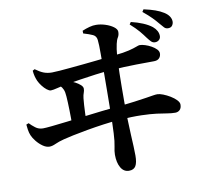

<svg xmlns="http://www.w3.org/2000/svg" viewBox="-94 -934 1189 1113"><g transform="rotate(-10 500.0 -377.5)"><path d="M854.7 -631.2Q841.8 -631.2 832.5 -640.3Q823.2 -649.3 810.6 -666.1Q796.8 -685.4 778.4 -707.4Q759.9 -729.3 727.2 -758.4L736.1 -771.5Q774.1 -762.6 805.6 -749.3Q837 -736 857.7 -719.6Q888.1 -693.8 888.1 -662.7Q888.1 -648.8 878.5 -640Q868.8 -631.2 854.7 -631.2ZM577.1 76.1Q546 76.1 529 46.7Q511.9 17.4 511.9 -29.6Q511.9 -49.1 518 -76.6Q524.1 -104 526.5 -153Q528.2 -180.7 529.1 -222.7Q530 -264.6 530.5 -313.3Q531 -361.9 531.5 -408.9Q532 -455.8 532.1 -493.8Q532.2 -531.8 532.2 -551.7Q532.2 -592.1 532.4 -619.9Q532.5 -647.8 531.9 -667.7Q531.3 -687.7 529.6 -702.2Q527.1 -725.2 507.9 -734.4Q488.7 -743.5 452.8 -754L452.5 -770Q473.9 -779.1 495.5 -784.9Q517 -790.7 534.7 -790.1Q560.7 -789.9 588.7 -780.9Q616.8 -771.9 635.9 -757.7Q655 -743.5 655 -728.4Q655 -709.1 646.9 -696.4Q638.8 -683.7 633.8 -660.7Q627.1 -629.7 625.2 -602.4Q623.3 -575.1 622.1 -548.4Q621.1 -524.5 620.2 -489.5Q619.3 -454.4 619 -411Q618.6 -367.6 618.6 -319.5Q618.6 -271.4 619.8 -222.8Q621.1 -174.2 623.5 -127.7Q625.5 -89.2 626.9 -58.6Q628.3 -28 628.3 -4.7Q628.3 36.8 616.7 56.5Q605.1 76.1 577.1 76.1ZM298.1 -237.7Q298.1 -258 298.1 -281.6Q298.1 -305.2 297.4 -329.2Q296.7 -353.2 295.9 -374.6Q295.2 -396.1 293.8 -411.4Q292.3 -437.8 285.7 -452.5Q279.1 -467.2 270.5 -475.3Q261.9 -483.4 254.1 -488.5L257.1 -500.3Q275.8 -501.5 293.1 -500.1Q310.4 -498.8 329.9 -493Q343.3 -489.3 359.9 -480.6Q376.4 -471.9 388.7 -460.8Q400.9 -449.6 400.9 -438.5Q400.9 -425.9 396.4 -414.7Q391.8 -403.5 389.4 -384Q387.7 -368.9 386.1 -344.4Q384.5 -319.9 383.6 -292.4Q382.7 -264.9 382.7 -239.9ZM147.6 -141.7Q128 -141.7 107.9 -155.9Q87.7 -170.2 72 -189.9Q56.3 -209.6 49.6 -225.9Q43.1 -241.1 40.1 -260.8Q37.1 -280.6 36.6 -290.8L51 -296.6Q65 -281.7 84.2 -267.1Q103.3 -252.5 128.6 -252.5Q143.9 -252.5 181.5 -256.4Q219.2 -260.2 270.3 -266.4Q321.4 -272.7 376.3 -279.4Q431.1 -286.1 481.4 -292Q531.6 -297.9 566.8 -301.1Q632.8 -307.1 676.4 -313Q719.9 -318.8 746.9 -323.1Q773.9 -327.4 789.4 -329.9Q804.9 -332.4 814.5 -332.4Q827.8 -332.4 848.2 -324.5Q868.5 -316.6 889 -304.3Q909.5 -291.9 923.1 -277.6Q936.8 -263.2 936.8 -250.6Q936.8 -229.8 926 -219.3Q915.3 -208.8 899 -208.8Q876.5 -208.8 851.8 -213.1Q827.2 -217.4 792.1 -222Q756.9 -226.6 703.1 -228.2Q649.2 -229.8 567.8 -224.1Q527.8 -221.1 477.9 -214.2Q428 -207.3 379.5 -198.7Q331.1 -190.2 292.8 -182.1Q254.4 -174 236.6 -169.2Q204.7 -160.9 183.9 -151.3Q163.1 -141.7 147.6 -141.7ZM211.4 -461.3Q201.9 -461.3 188.1 -472Q174.4 -482.7 162.1 -498.8Q149.7 -514.8 142.3 -530.9Q136.4 -544.7 132.6 -559Q128.9 -573.3 127.2 -592L139.5 -598.8Q166.9 -578.7 188.5 -570.6Q210 -562.6 236 -562.6Q252 -562.6 281.1 -564.9Q310.1 -567.2 347.1 -570.6Q384 -574 423.5 -577.9Q463 -581.8 499.9 -585.8Q536.8 -589.9 566.1 -593.1Q595.5 -596.4 610.8 -597.7Q665.6 -603.1 696.3 -610.9Q727 -618.6 742.1 -624.7Q757.1 -630.7 763.1 -630.7Q776.6 -630.7 794.9 -624.9Q813.2 -619.1 830.7 -609.4Q848.1 -599.6 859.5 -587.9Q870.9 -576.1 870.9 -563.2Q870.9 -546.6 860.6 -535.5Q850.4 -524.4 830.4 -524.1Q814.4 -523.8 787.2 -523.7Q760 -523.5 725.3 -523.2Q690.5 -522.9 651.4 -521Q612.3 -519.1 572.7 -516.3Q531.8 -513.6 482.6 -507.1Q433.5 -500.7 387.9 -493.5Q342.4 -486.3 309.6 -480.6Q280.5 -475.6 252.2 -468.5Q223.9 -461.3 211.4 -461.3ZM943.4 -698.2Q929.2 -698.2 920.5 -707.6Q911.7 -717.1 896.9 -734.6Q882.5 -752.4 863.6 -771.6Q844.7 -790.8 812.5 -817.2L821.4 -831.1Q861.3 -822.4 888.6 -812.6Q916 -802.8 937.1 -789.5Q955.9 -777.6 965.6 -763Q975.4 -748.3 975.4 -731.9Q975.4 -719.7 967.9 -709Q960.5 -698.2 943.4 -698.2Z"/></g></svg>

Font: Noto Serif HK ExtraLight
Style: Regular
Weight: 200
Designer: Ryoko NISHIZUKA 西塚涼子 (kana & ideographs); Frank Grießhammer (Latin, Greek & Cyrillic); Wenlong ZHANG 张文龙 (bopomofo); San
Foundry: Adobe
Version: Version 2.002-H1;hotconv 1.1.0;makeotfexe 2.6.0